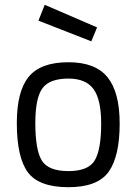

<svg xmlns="http://www.w3.org/2000/svg" viewBox="-20 -769 568 799"><path d="M265 -510Q377 -510 427.5 -447.5Q478 -385 478 -255Q478 -118 432 -54Q386 10 265 10Q142 10 96 -52Q50 -114 50 -257Q50 -389 99.5 -449.5Q149 -510 265 -510ZM265 -57Q348 -57 374.5 -102Q401 -147 401 -255Q401 -355 369 -398.5Q337 -442 265 -442Q186 -442 156.5 -401.5Q127 -361 127 -257Q127 -145 154 -101Q181 -57 265 -57ZM166 -749 384 -655 360 -597 140 -683Z"/></svg>

Font: TitilliumText22L Rg
Style: Regular
Weight: 400
Designer: Campivisivi
Foundry: Campivisivi
Version: 1.000